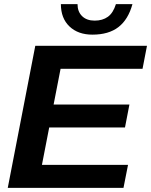

<svg xmlns="http://www.w3.org/2000/svg" viewBox="-20 -910 732 930"><path d="M17.6 0 150.9 -688H691.9L670.4 -576.7H273.4L239.7 -403.8H606.9L585.4 -292.5H218.3L183.1 -111.3H600.1L578.1 0ZM427.7 -742.2Q358.4 -742.2 316.7 -781.7Q274.9 -821.3 274.9 -890.1H355.5Q355.5 -853.5 377.7 -831.8Q399.9 -810.1 438.5 -810.1Q476.6 -810.1 502.4 -828.6Q528.3 -847.2 541.5 -890.1H621.6Q601.1 -815.4 553.7 -778.8Q506.3 -742.2 427.7 -742.2Z"/></svg>

Font: Liberation Sans
Style: Bold Italic
Weight: 700
Italic angle: -12°
Designer: Steve Matteson
Foundry: Ascender Corporation
Version: Version 2.1.5